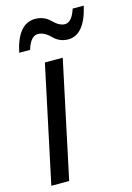

<svg xmlns="http://www.w3.org/2000/svg" viewBox="-113 -794 587 852"><g transform="rotate(-15 180.0 -367.5)"><path d="M14 0 128 -536H210L96 0ZM29 -607H79Q97 -666 130 -666Q159 -666 187.5 -637Q216 -608 255 -608Q331 -608 360 -735H309Q290 -677 259 -677Q233 -677 205 -705.5Q177 -734 135 -734Q56 -734 29 -607Z"/></g></svg>

Font: Noto Sans UI SemiCondensed
Style: Italic
Weight: 400
Width: 4
Italic angle: -12°
Designer: Monotype Design Team
Foundry: Monotype Imaging Inc.
Version: Version 1.901